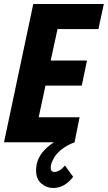

<svg xmlns="http://www.w3.org/2000/svg" viewBox="-25 -710 538 958"><path d="M262 -565 228 -408H409L383 -283H202L168 -125H372L347 0Q307 15 278.5 38.5Q250 62 238 90Q228 110 228 126Q228 148 246 148Q259 148 273.5 139Q288 130 299 116L340 172Q298 228 240 228Q207 228 181 205.5Q155 183 155 140Q155 127 158 110Q171 47 244 0H-5L141 -690H493L466 -565Z"/></svg>

Font: Decalotype
Style: Bold Italic
Weight: 700
Italic angle: -12°
Designer: Alfredo Marco Pradil
Foundry: Alfredo Marco Pradil
Version: Version 1.0